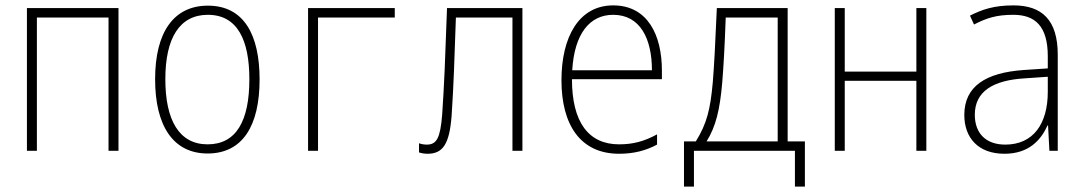

<svg xmlns="http://www.w3.org/2000/svg" viewBox="-20 -560 4040 713"><path d="M80 0H117V-495H383V0H420V-530H80Z M751 10C881 10 944 -93 944 -265C944 -429 887 -539 752 -539C625 -539 556 -440 556 -266C556 -93 623 10 751 10ZM751 -24C645 -24 594 -114 594 -266C594 -419 647 -505 752 -505C863 -505 906 -409 906 -266C906 -112 858 -24 751 -24Z M1124 0H1161V-495H1446V-530H1124Z M1568 11C1625 11 1649 -26 1657 -129C1665 -248 1667 -328 1673 -495H1883V0H1920V-530H1640C1633 -334 1630 -252 1622 -134C1615 -48 1602 -23 1565 -23C1554 -23 1544 -25 1536 -28V6C1545 9 1556 11 1568 11Z M2279 11C2334 11 2379 -1 2420 -23V-61C2372 -35 2331 -24 2279 -24C2165 -24 2104 -107 2104 -266H2438V-298C2438 -430 2385 -540 2257 -540C2130 -540 2065 -423 2065 -262C2065 -97 2135 11 2279 11ZM2105 -299C2113 -435 2170 -505 2257 -505C2357 -505 2401 -417 2401 -299Z M2520 133H2557V0H2932V133H2969V-35H2905V-530H2642C2636 -391 2632 -316 2627 -255C2618 -154 2605 -101 2564 -35H2520ZM2662 -253C2667 -315 2671 -383 2675 -495H2868V-35H2604C2638 -90 2653 -150 2662 -253Z M3080 0H3117V-260H3383V0H3420V-530H3383V-294H3117V-530H3080Z M3710 11C3800 11 3845 -39 3870 -94H3872L3877 0H3908V-357C3908 -486 3849 -540 3744 -540C3671 -540 3628 -525 3582 -502L3597 -469C3644 -493 3680 -505 3743 -505C3823 -505 3871 -464 3871 -351V-306L3781 -300C3641 -290 3561 -240 3561 -133C3561 -49 3612 11 3710 11ZM3713 -23C3643 -23 3600 -63 3600 -134C3600 -220 3667 -262 3785 -269L3871 -275V-219C3871 -100 3817 -23 3713 -23Z"/></svg>

Font: Noto Sans Mono ExtraCondensed ExtraLight
Style: Regular
Weight: 200
Width: 2
Designer: Monotype Design Team
Foundry: Monotype Imaging Inc.
Version: Version 2.014